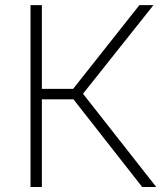

<svg xmlns="http://www.w3.org/2000/svg" viewBox="-20 -748 674 768"><path d="M102.1 0V-727.5H147.5V-392.6H272.5L537.6 -727.5H593.8L312 -373L605 0H548.8L273.9 -350.6H147.5V0Z"/></svg>

Font: Inter 16pt ExtraLight
Style: Regular
Weight: 250
Version: Version 4.001;git-66647c0bb